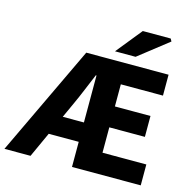

<svg xmlns="http://www.w3.org/2000/svg" viewBox="-135 -976 1100 1097"><g transform="rotate(15 415.5 -427.5)"><path d="M-13.6 0 295.8 -651.8H782.6V-528.2H533.3V-397.3H743.8V-273.7H533.3V-123.6H792.6V0H386V-541H382Q361.7 -493.1 342.3 -445.9Q322.9 -398.8 303.1 -355.7L140.7 0ZM137.7 -148.5V-263.1H463.4V-148.5ZM452.3 -701.8 575.8 -854.7H740.8L749.4 -839.2L574 -701.8Z"/></g></svg>

Font: Source Sans 3
Style: Regular
Weight: 200
Designer: Paul D. Hunt
Foundry: Adobe
Version: Version 3.046;hotconv 1.0.118;makeotfexe 2.5.65603